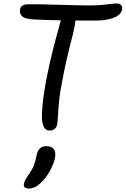

<svg xmlns="http://www.w3.org/2000/svg" viewBox="-20 -720 717 1094"><path d="M262.2 23.9Q214.4 23.9 219.2 -77.1Q227.1 -252.9 324.2 -595.2L327.1 -604Q234.9 -606 180.2 -608.9Q125.5 -610.8 107.7 -625.7Q89.8 -640.6 94.2 -667Q99.6 -695.8 142.1 -695.8Q222.7 -695.8 329.6 -692.4Q436.5 -689 496.1 -689Q545.4 -689 586.9 -694.6Q628.4 -700.2 643.1 -700.2Q662.6 -700.2 670.7 -690.7Q678.7 -681.2 675.8 -666Q669.4 -634.8 627.9 -618.9Q586.4 -603 532.2 -603H409.2Q409.2 -583 396 -526.9Q362.3 -399.4 342 -297.6Q321.8 -195.8 317.1 -148.2Q312.5 -100.6 310.3 -61.5Q308.1 -22.5 306.2 -12.2Q298.3 23.9 262.2 23.9ZM145 354Q127.9 354 120.8 346.9Q113.8 339.8 116.2 326.2Q120.6 306.6 146 271Q164.6 244.6 173.3 221.4Q182.1 198.2 188 167Q198.2 112.8 243.2 112.8Q305.7 112.8 293 181.2Q286.1 214.4 264.6 253.4Q243.2 292.5 212.9 321.8Q179.2 354 145 354Z"/></svg>

Font: Shantell Sans Bouncy
Style: Italic
Weight: 400
Italic angle: -11.31°
Designer: Stephen Nixon, Anya Danilova, Shantell Martin
Foundry: Arrow Type
Version: Version 1.006;[9816181b4]